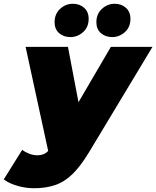

<svg xmlns="http://www.w3.org/2000/svg" viewBox="-96 -796 830 1020"><path d="M85 204Q40 204 -4.5 191Q-49 178 -76 157L22 0Q39 13 60 21Q81 29 104 29Q138 29 160 6L40 -547H265L321 -253L493 -547H714L378 11Q333 86 290 128Q247 170 197.5 187Q148 204 85 204ZM278 -599Q242 -599 218 -620Q194 -641 194 -678Q194 -722 223.5 -749Q253 -776 291 -776Q327 -776 351 -754.5Q375 -733 375 -696Q375 -652 345.5 -625.5Q316 -599 278 -599ZM500 -599Q464 -599 440 -620Q416 -641 416 -678Q416 -722 445.5 -749Q475 -776 513 -776Q549 -776 573 -754.5Q597 -733 597 -696Q597 -652 567.5 -625.5Q538 -599 500 -599Z"/></svg>

Font: Montserrat Black
Style: Italic
Weight: 900
Italic angle: -11.3°
Designer: Julieta Ulanovsky
Foundry: Julieta Ulanovsky
Version: Version 9.000; ttfautohint (v1.8.4.7-5d5b)